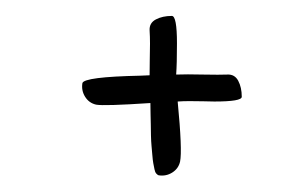

<svg xmlns="http://www.w3.org/2000/svg" viewBox="-20 -329 385 240"><path d="M282.2 -208Q282.2 -202.1 248 -202.1Q243.7 -202.1 234.1 -202.4Q224.6 -202.6 216.8 -202.6Q209 -202.6 202.1 -202.1Q208 -141.1 205.1 -127Q203.1 -118.2 195.3 -113.3Q187.5 -108.4 178.2 -109.9Q176.8 -110.4 175.3 -112.1Q173.8 -113.8 173.1 -117.4Q172.4 -121.1 171.6 -125Q170.9 -128.9 170.4 -135.3Q169.9 -141.6 169.4 -146.7Q168.9 -151.9 168.7 -159.7Q168.5 -167.5 168.5 -172.9Q168.5 -178.2 168.2 -186.8Q168 -195.3 168 -200.2Q109.4 -196.3 100.1 -198.2Q91.3 -200.2 86.4 -208Q81.5 -215.8 83 -225.1Q85 -232.9 155.3 -234.4Q163.1 -234.9 167 -234.9Q167 -242.2 167.2 -253.9Q167.5 -265.6 167.5 -274.4Q167.5 -283.2 167 -291Q166.5 -300.3 174.8 -304.7Q183.1 -309.1 194.8 -309.1Q201.2 -309.1 201.2 -274.9Q201.2 -249 200.2 -235.8Q212.9 -236.3 233.9 -235.8Q254.9 -235.4 264.2 -235.8Q273.4 -236.3 277.8 -228Q282.2 -219.7 282.2 -208Z"/></svg>

Font: Gogol
Style: Regular
Weight: 400
Italic angle: -48°
Designer: Gennady Fridman
Foundry: ParaType Ltd
Version: Version 1.001